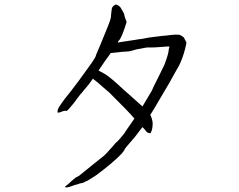

<svg xmlns="http://www.w3.org/2000/svg" viewBox="-20 -790 1040 837"><path d="M594 -227Q563 -185 558 -182V-181Q527 -146 525 -142Q523 -137 520 -133V-132Q515 -127 512 -122Q498 -106 464 -77Q449 -64 437 -55Q425 -46 419 -41Q414 -37 412 -36Q403 -28 393 -22L361 -2Q357 -1 350 3H349Q344 7 338 8Q329 9 321 12Q313 16 311 15H310Q309 15 285 24Q269 29 265 26Q264 25 263 24L267 21Q270 18 270 18Q273 17 292 -1Q308 -14 310 -16Q321 -21 325 -24L393 -79Q429 -108 433 -111Q440 -117 448 -126Q474 -155 475 -156Q481 -164 483 -166Q489 -170 499 -181Q526 -212 526 -215Q526 -216 527 -217Q550 -250 566 -273Q543 -301 457 -386Q454 -389 428 -411Q403 -434 391 -442Q388 -445 385 -447Q369 -425 367 -422Q361 -415 347.5 -399Q334 -383 333 -381H332Q328 -376 302 -341Q276 -308 270 -306Q264 -309 251 -304Q237 -298 233 -299Q230 -299 231 -307Q233 -319 243 -332Q260 -355 263 -360Q293 -398 295 -400Q295 -400 296 -402L322 -436L369 -501Q399 -542 399 -551L423 -608Q445 -662 451 -677Q466 -714 464 -725Q464 -729 467 -749Q468 -756 469 -757Q472 -762 477 -766Q484 -771 486 -770Q499 -766 505 -758Q522 -730 522 -727Q521 -722 532 -694Q510 -622 497 -612Q495 -610 495 -608L494 -605H497L502 -606L541 -612Q583 -618 585 -619Q592 -619 607 -622Q631 -627 635 -627Q688 -634 691 -634Q701 -634 720 -637Q748 -640 758 -639Q768 -638 781 -627Q782 -626 783 -624L793 -604Q790 -589 787 -577Q784 -565 781 -556Q775 -536 767 -518Q763 -507 749 -484Q730 -451 729 -448Q727 -443 693 -386Q654 -320 653 -318Q646 -307 635 -289Q637 -285 639 -281Q646 -263 645.5 -248.5Q645 -234 642.5 -225Q640 -216 637 -211Q636 -208 629 -210Q621 -212 616 -219Q612 -225 601 -236Q597 -231 594 -227ZM601 -326 642 -395Q646 -406 667 -447Q695 -503 696 -506Q715 -555 716 -576Q716 -578 718 -584L719 -587H715Q713 -587 706 -587Q702 -587 679 -585Q653 -583 638 -583Q626 -584 614 -582Q600 -579 588 -577Q575 -575 565 -572Q545 -566 542 -566Q532 -565 512 -564L464 -559H463L462 -558Q462 -557 453 -545Q444 -534 412 -486Q411 -484 410 -482Q419 -478 439.5 -466Q460 -454 518 -400Q573 -351 601 -326Z"/></svg>

Font: ToneOZ-Tsuipita-TC
Style: Tsuipita-TC
Weight: 400
Designer: :Jeffrey Xuan (Chih-Lin Hsuan)  :
Foundry: jeffreyx@gmail.com, cjkFonts.io
Version: Version 0.24071